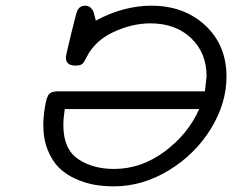

<svg xmlns="http://www.w3.org/2000/svg" viewBox="-20 -642 823 673"><path d="M131.8 -204.1Q131.8 -231 137.5 -267.1Q143.1 -303.2 152.8 -313Q161.6 -321.8 182.1 -321.8H698.2Q704.1 -369.6 704.1 -374Q704.1 -457 649.7 -508.5Q595.2 -560.1 507.8 -560.1Q442.9 -560.1 377.4 -529.5Q312 -499 283.2 -440.9Q274.4 -422.9 267.8 -417.5Q261.2 -412.1 244.1 -412.1Q210.9 -412.1 210.9 -440.9Q210.9 -447.8 229.5 -523.9Q248 -600.1 252 -606.9Q260.7 -622.1 278.8 -622.1Q291 -622.1 298.6 -614Q306.2 -606 308.6 -597.9Q311 -589.8 315.9 -569.8Q412.1 -621.6 509.8 -622.1Q625 -622.1 699.5 -553Q773.9 -483.9 773.9 -373Q773.9 -280.3 719.5 -191.2Q665 -102.1 572.5 -45.4Q480 11.2 378.9 11.2Q343.8 11.2 311.3 5.6Q278.8 0 245.4 -14.9Q211.9 -29.8 187.5 -53.5Q163.1 -77.1 147.5 -115.7Q131.8 -154.3 131.8 -204.1ZM202.1 -203.1Q202.1 -120.1 253.2 -85Q304.2 -49.8 379.9 -49.8Q475.1 -49.8 557.6 -111.3Q640.1 -172.9 678.2 -259.8H207Q202.1 -228 202.1 -203.1Z"/></svg>

Font: CMU Typewriter Text Variable Width
Style: Italic
Weight: 500
Italic angle: -14.04°
Version: Version 0.7.0